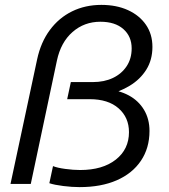

<svg xmlns="http://www.w3.org/2000/svg" viewBox="-20 -753 690 786"><path d="M306 13Q275 13 239 8.5Q203 4 182 -3L197 -73Q214 -66 247 -61.5Q280 -57 308 -57Q400 -57 454 -99.5Q508 -142 508 -212Q508 -272 465.5 -309.5Q423 -347 347 -347H255L270 -417H360Q407 -417 442.5 -434Q478 -451 498.5 -482Q519 -513 519 -555Q519 -604 485 -634Q451 -664 391 -664Q325 -664 277 -622Q229 -580 213 -505L106 0H23L132 -510Q147 -580 184 -630Q221 -680 275 -706.5Q329 -733 395 -733Q457 -733 504 -711.5Q551 -690 577.5 -651.5Q604 -613 604 -561Q604 -508 579 -468Q554 -428 511 -402Q468 -376 414 -363L417 -387Q467 -384 507 -362.5Q547 -341 569.5 -303.5Q592 -266 592 -217Q592 -147 557 -95Q522 -43 458 -15Q394 13 306 13Z"/></svg>

Font: Azeret Mono Thin Light
Style: Italic
Weight: 300
Italic angle: -12°
Version: Version 1.002